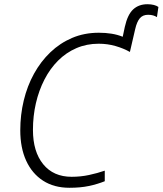

<svg xmlns="http://www.w3.org/2000/svg" viewBox="-20 -879 770 909"><path d="M309 10Q236 10 184 -23.5Q132 -57 104 -118Q76 -179 76 -262Q76 -335 92.5 -403.5Q109 -472 141 -530Q173 -588 218.5 -631.5Q264 -675 321.5 -699.5Q379 -724 448 -724Q480 -724 508 -719.5Q536 -715 561 -705L571 -752Q584 -810 610.5 -834.5Q637 -859 678 -859Q695 -859 708.5 -855.5Q722 -852 730 -846L723 -798Q715 -803 705 -806Q695 -809 681 -809Q656 -809 642 -792.5Q628 -776 620 -741L595 -633Q565 -650 527 -661Q489 -672 447 -672Q390 -672 341.5 -651Q293 -630 255 -592Q217 -554 190.5 -502.5Q164 -451 150 -390.5Q136 -330 136 -264Q136 -161 184.5 -101.5Q233 -42 319 -42Q362 -42 401.5 -50.5Q441 -59 476 -71V-21Q441 -7 401 1.5Q361 10 309 10Z"/></svg>

Font: Noto Sans Display Light
Style: Italic
Weight: 300
Italic angle: -12°
Designer: Monotype Design Team
Foundry: Monotype Imaging Inc.
Version: Version 2.003